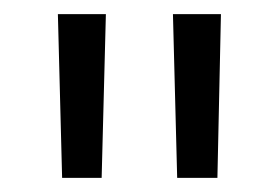

<svg xmlns="http://www.w3.org/2000/svg" viewBox="-20 -690 395 272"><path d="M62 -670 68 -438H124L130 -670ZM225 -670 231 -438H288L293 -670Z"/></svg>

Font: LT Wave Light
Style: Regular
Weight: 300
Designer: Daniel Lyons
Version: Version 2.5 (Glyphs App)